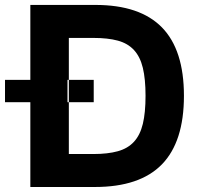

<svg xmlns="http://www.w3.org/2000/svg" viewBox="-58 -747 805 767"><path d="M63.2 -427.9V-727.3H323.2Q501.1 -727.3 589 -637.4Q676.8 -547.6 676.8 -364.3Q676.8 -180.8 588.8 -90.4Q500.7 0 321 0H63.2V-338.8H-38V-427.9ZM211.6 -427.9V-338.8H217V-131.7H314.6Q372.5 -131.7 412.5 -142.8Q452.4 -153.8 477.1 -180.6Q501.8 -207.4 512.6 -252.1Q523.4 -296.9 523.4 -364.3Q523.4 -431.5 512.6 -476Q501.8 -520.6 477.1 -547.2Q452.4 -573.9 412.6 -584.7Q372.9 -595.5 315 -595.5H217V-427.9ZM316.4 -427.9V-338.8H217V-427.9Z"/></svg>

Font: Cannonade
Style: Bold
Weight: 700
Designer: Rasmus Andersson
Foundry: rsms
Version: Version 3.012;git-f93a4a705